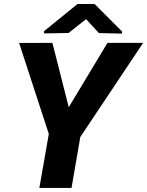

<svg xmlns="http://www.w3.org/2000/svg" viewBox="-20 -921 722 941"><path d="M236.8 -710.9 316.9 -395.5 506.8 -710.9H681.6L373.5 -249.5L330.6 0H172.9L219.2 -264.6L73.7 -710.4ZM443.8 -901.4 578.1 -766.6V-756.3L464.8 -758.8L401.9 -827.1L315.9 -759.3L196.3 -757.3L195.8 -768.1L359.9 -901.4Z"/></svg>

Font: Roboto ExtraBold
Style: Italic
Weight: 800
Designer: Christian Robertson
Foundry: Google
Version: Version 3.009; 2024